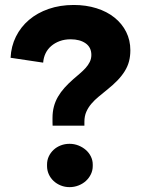

<svg xmlns="http://www.w3.org/2000/svg" viewBox="-20 -740 566 773"><path d="M191.8 -234H319.8V-249.8Q319.8 -272.4 327.5 -289.9Q335.2 -307.4 348 -322.4Q360.8 -337.4 377 -350.7Q393.2 -364 409.8 -377.6Q434.8 -397.4 452.6 -415.9Q470.4 -434.4 482.3 -453.6Q494.2 -472.8 499.5 -493.3Q504.8 -513.8 504.8 -537.8Q504.8 -578 488 -611.5Q471.2 -645 440.9 -669.3Q410.6 -693.6 368.5 -706.8Q326.4 -720 276.8 -720Q221.8 -720 175.9 -704.1Q130 -688.2 96.7 -659.8Q63.4 -631.4 44.1 -592.5Q24.8 -553.6 22.6 -507.4L153.8 -487.8Q155.2 -508 163.4 -525.1Q171.6 -542.2 186.3 -554.8Q201 -567.4 220.7 -574.6Q240.4 -581.8 264.2 -581.8Q301.6 -581.8 324.7 -565.6Q347.8 -549.4 347.8 -518.8Q347.8 -503.6 341.3 -490.5Q334.8 -477.4 324.4 -466Q314 -454.6 301 -443.5Q288 -432.4 274.6 -420.8Q255 -403.6 239.7 -386.5Q224.4 -369.4 213.5 -350.7Q202.6 -332 197 -310.9Q191.4 -289.8 191.4 -265.2Q191.4 -262.2 191.4 -258.1Q191.4 -254 191.4 -249.1Q191.4 -244.2 191.6 -240.1Q191.8 -236 191.8 -234ZM260 13.4Q278.8 13.4 296 6.7Q313.2 0 325.8 -11.5Q338.4 -23 345.9 -38.5Q353.4 -54 353.4 -71.6V-77.6Q353.4 -94.6 345.9 -109.9Q338.4 -125.2 325.5 -136.4Q312.6 -147.6 295.7 -154.3Q278.8 -161 260 -161Q241.2 -161 224.6 -154.6Q208 -148.2 195.7 -136.7Q183.4 -125.2 176.4 -110.2Q169.4 -95.2 169.4 -77.6V-71.6Q169.4 -54 176.4 -38.5Q183.4 -23 195.7 -11.5Q208 0 224.6 6.7Q241.2 13.4 260 13.4Z"/></svg>

Font: Fixel Variable
Style: Regular
Weight: 100
Width: 3
Designer: AlfaBravo + MacPaw
Foundry: Kyrylo Tkachov, Marchela Mozhyna, Serhii Makarenko, Maria Weinstein, Zakhar Kryvoshyya
Version: Version 1.211